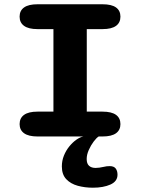

<svg xmlns="http://www.w3.org/2000/svg" viewBox="-20 -639 659 899"><path d="M155.4 0Q113.9 0 92.9 -15Q71.8 -30.1 71.8 -57.9Q71.8 -86.2 92.9 -101.3Q113.9 -116.3 155.4 -116.3H230.2V-502.7H155.4Q113.9 -502.7 92.9 -517.8Q71.8 -532.8 71.8 -561.1Q71.8 -589.3 92.9 -604.2Q113.9 -619 155.4 -619H460.3Q502.2 -619 523.1 -604.2Q543.9 -589.3 543.9 -561.1Q543.9 -532.8 523.1 -517.8Q502.2 -502.7 460.3 -502.7H386.3V-116.3H460.3Q502.2 -116.3 523.1 -101.3Q543.9 -86.2 543.9 -57.9Q543.9 -30.1 523.1 -15Q502.2 0 460.3 0ZM415 239.9Q377.7 239.9 344.3 230.9Q310.9 221.8 290.2 199.9Q269.6 178 269.6 140.2Q269.6 113.4 279.4 89.3Q289.2 65.2 304.8 46.2Q320.4 27.2 337.8 15Q355.1 2.9 370.5 0H442.1Q431.8 6.3 418.6 23.8Q405.5 41.2 395.7 63.2Q385.9 85.2 385.9 105.4Q385.9 127.3 397 137.3Q408 147.3 427.8 147.3Q434.3 147.3 445.3 146Q456.2 144.6 462.8 142.8Q471.7 140.5 479.5 139.6Q487.3 138.8 493.6 138.8Q513.4 138.8 521.8 150Q530.2 161.3 530.2 179Q530.2 210.2 497 225.1Q463.8 239.9 415 239.9Z"/></svg>

Font: Sono ExtraLight
Style: Regular
Weight: 200
Designer: Tyler Finck
Foundry: Tyler Finck
Version: Version 2.112